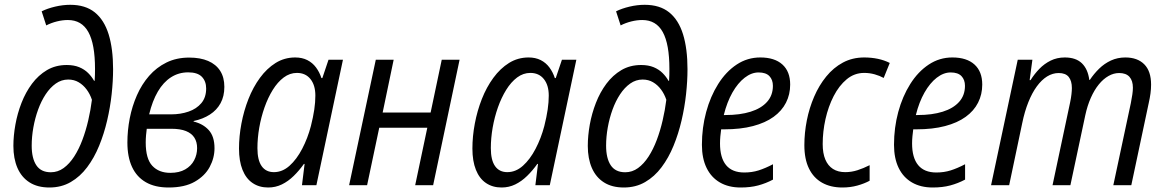

<svg xmlns="http://www.w3.org/2000/svg" viewBox="-20 -790 4972 819"><path d="M190.9 9.8Q140.1 9.8 106 -12Q71.8 -33.7 54.4 -73.7Q37.1 -113.8 37.1 -167.5Q37.1 -210.9 45.7 -258.5Q54.2 -306.2 71.8 -351.3Q89.4 -396.5 116.5 -432.9Q143.6 -469.2 180.4 -491Q217.3 -512.7 264.6 -512.7Q295.4 -512.7 317.9 -503.4Q340.3 -494.1 356 -478.5Q371.6 -462.9 381.3 -445.3H383.8Q384.8 -457.5 385 -471.4Q385.3 -485.4 385.3 -496.1Q385.3 -602.1 356.9 -653.3Q328.6 -704.6 269.5 -704.6Q246.6 -704.6 222.4 -698.5Q198.2 -692.4 177.2 -681.6L157.7 -741.7Q182.1 -753.9 215.1 -761.7Q248 -769.5 279.8 -769.5Q344.2 -769.5 384.3 -737.3Q424.3 -705.1 443.4 -643.6Q462.4 -582 462.4 -494.6Q462.4 -444.8 456.3 -388.7Q450.2 -332.5 437 -275.9Q423.8 -219.2 402.8 -168Q381.8 -116.7 351.8 -76.7Q321.8 -36.6 281.7 -13.4Q241.7 9.8 190.9 9.8ZM196.8 -55.2Q226.6 -55.2 251.5 -73.2Q276.4 -91.3 296.4 -122.3Q316.4 -153.3 331.3 -192.9Q346.2 -232.4 356.4 -276.6Q366.7 -320.8 372.1 -364.3Q363.8 -389.2 349.4 -408.4Q335 -427.7 315.4 -439.2Q295.9 -450.7 271 -450.7Q242.2 -450.7 218 -433.6Q193.8 -416.5 174.8 -387.7Q155.8 -358.9 142.6 -322.5Q129.4 -286.1 122.3 -246.3Q115.2 -206.5 115.2 -168.5Q115.2 -114.7 135 -85Q154.8 -55.2 196.8 -55.2Z M699.2 9.8Q641.1 9.8 602.1 -12.7Q563 -35.2 543.2 -77.9Q523.4 -120.6 523.4 -182.1Q523.4 -233.4 533.4 -285.2Q543.5 -336.9 564 -383.5Q584.5 -430.2 616 -466.3Q647.5 -502.4 690.2 -523.4Q732.9 -544.4 787.1 -544.4Q834.5 -544.4 867.9 -530Q901.4 -515.6 919.2 -487.8Q937 -460 937 -419.4Q937 -379.4 920.9 -349.9Q904.8 -320.3 875.2 -301.3Q845.7 -282.2 806.2 -273.9L805.7 -271.5Q845.7 -262.2 870.4 -235.1Q895 -208 895 -157.7Q895 -116.2 874.5 -77.9Q854 -39.6 810.8 -14.9Q767.6 9.8 699.2 9.8ZM706.5 -52.7Q744.6 -52.7 770 -67.4Q795.4 -82 808.1 -106.2Q820.8 -130.4 820.8 -158.2Q820.8 -184.6 809.1 -202.9Q797.4 -221.2 773.2 -231Q749 -240.7 710.9 -240.7H606Q604.5 -228.5 603 -213.4Q601.6 -198.2 601.6 -182.1Q601.6 -112.8 629.6 -82.8Q657.7 -52.7 706.5 -52.7ZM616.2 -302.2H709.5Q750.5 -302.2 784.4 -314Q818.4 -325.7 838.9 -350.1Q859.4 -374.5 859.4 -412.6Q859.4 -443.4 841.1 -462.4Q822.8 -481.4 782.7 -481.4Q742.2 -481.4 709.5 -460.4Q676.8 -439.5 653.3 -399.4Q629.9 -359.4 616.2 -302.2Z M1124 9.8Q1085.4 9.8 1057.4 -9.3Q1029.3 -28.3 1014.4 -65.7Q999.5 -103 999.5 -156.2Q999.5 -208.5 1009.8 -262.9Q1020 -317.4 1039.8 -367.7Q1059.6 -418 1088.9 -458Q1118.2 -498 1155.8 -521.5Q1193.4 -544.9 1239.3 -544.9Q1268.6 -544.9 1290.8 -533.7Q1313 -522.5 1327.9 -502.4Q1342.8 -482.4 1351.1 -457H1355L1381.3 -535.2H1442.9L1329.6 0H1268.1L1279.3 -90.8H1276.4Q1256.3 -62.5 1232.9 -39.6Q1209.5 -16.6 1182.4 -3.4Q1155.3 9.8 1124 9.8ZM1148.4 -55.7Q1184.6 -55.7 1215.1 -83Q1245.6 -110.4 1269 -155.3Q1292.5 -200.2 1306.2 -252.4Q1315.9 -291 1320.6 -322.8Q1325.2 -354.5 1325.2 -382.3Q1325.2 -426.8 1304.2 -452.9Q1283.2 -479 1246.6 -479Q1216.3 -479 1190.2 -459.5Q1164.1 -439.9 1143.6 -406.7Q1123 -373.5 1108.4 -332Q1093.8 -290.5 1085.9 -245.6Q1078.1 -200.7 1078.1 -158.2Q1078.1 -106.9 1096.2 -81.3Q1114.3 -55.7 1148.4 -55.7Z M1469.2 0 1583 -535.2H1659.2L1612.3 -310.1H1816.9L1864.3 -535.2H1940.4L1827.6 0H1751L1802.7 -245.1H1597.7L1545.9 0Z M2119.6 9.8Q2081.1 9.8 2053 -9.3Q2024.9 -28.3 2010 -65.7Q1995.1 -103 1995.1 -156.2Q1995.1 -208.5 2005.4 -262.9Q2015.6 -317.4 2035.4 -367.7Q2055.2 -418 2084.5 -458Q2113.8 -498 2151.4 -521.5Q2189 -544.9 2234.9 -544.9Q2264.2 -544.9 2286.4 -533.7Q2308.6 -522.5 2323.5 -502.4Q2338.4 -482.4 2346.7 -457H2350.6L2377 -535.2H2438.5L2325.2 0H2263.7L2274.9 -90.8H2272Q2252 -62.5 2228.5 -39.6Q2205.1 -16.6 2178 -3.4Q2150.9 9.8 2119.6 9.8ZM2144 -55.7Q2180.2 -55.7 2210.7 -83Q2241.2 -110.4 2264.6 -155.3Q2288.1 -200.2 2301.8 -252.4Q2311.5 -291 2316.2 -322.8Q2320.8 -354.5 2320.8 -382.3Q2320.8 -426.8 2299.8 -452.9Q2278.8 -479 2242.2 -479Q2211.9 -479 2185.8 -459.5Q2159.7 -439.9 2139.2 -406.7Q2118.7 -373.5 2104 -332Q2089.4 -290.5 2081.5 -245.6Q2073.7 -200.7 2073.7 -158.2Q2073.7 -106.9 2091.8 -81.3Q2109.9 -55.7 2144 -55.7Z M2641.1 9.8Q2590.3 9.8 2556.2 -12Q2522 -33.7 2504.6 -73.7Q2487.3 -113.8 2487.3 -167.5Q2487.3 -210.9 2495.8 -258.5Q2504.4 -306.2 2522 -351.3Q2539.6 -396.5 2566.7 -432.9Q2593.8 -469.2 2630.6 -491Q2667.5 -512.7 2714.8 -512.7Q2745.6 -512.7 2768.1 -503.4Q2790.5 -494.1 2806.2 -478.5Q2821.8 -462.9 2831.5 -445.3H2834Q2835 -457.5 2835.2 -471.4Q2835.4 -485.4 2835.4 -496.1Q2835.4 -602.1 2807.1 -653.3Q2778.8 -704.6 2719.7 -704.6Q2696.8 -704.6 2672.6 -698.5Q2648.4 -692.4 2627.4 -681.6L2607.9 -741.7Q2632.3 -753.9 2665.3 -761.7Q2698.2 -769.5 2730 -769.5Q2794.4 -769.5 2834.5 -737.3Q2874.5 -705.1 2893.6 -643.6Q2912.6 -582 2912.6 -494.6Q2912.6 -444.8 2906.5 -388.7Q2900.4 -332.5 2887.2 -275.9Q2874 -219.2 2853 -168Q2832 -116.7 2802 -76.7Q2772 -36.6 2731.9 -13.4Q2691.9 9.8 2641.1 9.8ZM2647 -55.2Q2676.8 -55.2 2701.7 -73.2Q2726.6 -91.3 2746.6 -122.3Q2766.6 -153.3 2781.5 -192.9Q2796.4 -232.4 2806.6 -276.6Q2816.9 -320.8 2822.3 -364.3Q2814 -389.2 2799.6 -408.4Q2785.2 -427.7 2765.6 -439.2Q2746.1 -450.7 2721.2 -450.7Q2692.4 -450.7 2668.2 -433.6Q2644 -416.5 2625 -387.7Q2606 -358.9 2592.8 -322.5Q2579.6 -286.1 2572.5 -246.3Q2565.4 -206.5 2565.4 -168.5Q2565.4 -114.7 2585.2 -85Q2605 -55.2 2647 -55.2Z M3139.2 9.8Q3087.9 9.8 3050.8 -11.7Q3013.7 -33.2 2993.9 -74Q2974.1 -114.7 2974.1 -172.4Q2974.1 -245.1 2992.2 -312Q3010.3 -378.9 3043.5 -431.6Q3076.7 -484.4 3122.3 -514.6Q3168 -544.9 3223.1 -544.9Q3284.2 -544.9 3317.4 -514.9Q3350.6 -484.9 3350.6 -429.2Q3350.6 -387.2 3332.8 -352.1Q3314.9 -316.9 3279.8 -291.5Q3244.6 -266.1 3191.9 -252.2Q3139.2 -238.3 3068.8 -238.3H3056.2Q3054.2 -224.1 3052.7 -208.5Q3051.3 -192.9 3051.3 -178.2Q3051.3 -117.2 3077.1 -85.7Q3103 -54.2 3154.8 -54.2Q3187.5 -54.2 3216.1 -63.2Q3244.6 -72.3 3277.3 -89.4V-23.9Q3247.1 -7.8 3214.1 1Q3181.2 9.8 3139.2 9.8ZM3067.4 -299.3H3074.7Q3136.7 -299.3 3181.9 -313.5Q3227.1 -327.6 3252 -355.5Q3276.9 -383.3 3276.9 -423.8Q3276.9 -449.7 3262 -465.3Q3247.1 -481 3215.8 -481Q3185.5 -481 3156.5 -458.5Q3127.4 -436 3104.2 -395.3Q3081.1 -354.5 3067.4 -299.3Z M3573.2 9.8Q3522.9 9.8 3486.6 -10.7Q3450.2 -31.2 3430.7 -71.3Q3411.1 -111.3 3411.1 -170.9Q3411.1 -223.1 3421.6 -276.4Q3432.1 -329.6 3452.9 -377.7Q3473.6 -425.8 3504.4 -463.6Q3535.2 -501.5 3575.7 -523.2Q3616.2 -544.9 3666.5 -544.9Q3696.8 -544.9 3724.6 -539.1Q3752.4 -533.2 3775.4 -521.5L3749.5 -457.5Q3732.9 -466.8 3711.2 -472.9Q3689.5 -479 3666.5 -479Q3624.5 -479 3591.8 -451.9Q3559.1 -424.8 3536.1 -380.1Q3513.2 -335.4 3501.2 -282Q3489.3 -228.5 3489.3 -175.3Q3489.3 -136.2 3500.5 -109.6Q3511.7 -83 3533.2 -69.3Q3554.7 -55.7 3585.4 -55.7Q3612.3 -55.7 3637.9 -64Q3663.6 -72.3 3689.5 -85.4V-19Q3667 -6.8 3637.2 1.5Q3607.4 9.8 3573.2 9.8Z M3958.5 9.8Q3907.2 9.8 3870.1 -11.7Q3833 -33.2 3813.2 -74Q3793.5 -114.7 3793.5 -172.4Q3793.5 -245.1 3811.5 -312Q3829.6 -378.9 3862.8 -431.6Q3896 -484.4 3941.7 -514.6Q3987.3 -544.9 4042.5 -544.9Q4103.5 -544.9 4136.7 -514.9Q4169.9 -484.9 4169.9 -429.2Q4169.9 -387.2 4152.1 -352.1Q4134.3 -316.9 4099.1 -291.5Q4064 -266.1 4011.2 -252.2Q3958.5 -238.3 3888.2 -238.3H3875.5Q3873.5 -224.1 3872.1 -208.5Q3870.6 -192.9 3870.6 -178.2Q3870.6 -117.2 3896.5 -85.7Q3922.4 -54.2 3974.1 -54.2Q4006.8 -54.2 4035.4 -63.2Q4064 -72.3 4096.7 -89.4V-23.9Q4066.4 -7.8 4033.4 1Q4000.5 9.8 3958.5 9.8ZM3886.7 -299.3H3894Q3956.1 -299.3 4001.2 -313.5Q4046.4 -327.6 4071.3 -355.5Q4096.2 -383.3 4096.2 -423.8Q4096.2 -449.7 4081.3 -465.3Q4066.4 -481 4035.2 -481Q4004.9 -481 3975.8 -458.5Q3946.8 -436 3923.6 -395.3Q3900.4 -354.5 3886.7 -299.3Z M4207.5 0 4321.3 -535.2H4383.8L4372.1 -448.2H4376Q4392.1 -474.1 4413.3 -496.1Q4434.6 -518.1 4461.7 -531.5Q4488.8 -544.9 4522 -544.9Q4569.3 -544.9 4595 -520Q4620.6 -495.1 4626.5 -449.2H4628.9Q4646 -475.1 4668.5 -497.1Q4690.9 -519 4719 -532Q4747.1 -544.9 4780.3 -544.9Q4832 -544.9 4861.1 -515.6Q4890.1 -486.3 4890.1 -429.2Q4890.1 -410.6 4887.5 -391.1Q4884.8 -371.6 4880.4 -352.1L4805.7 0H4729L4803.7 -350.1Q4807.6 -370.1 4810.1 -386.7Q4812.5 -403.3 4812.5 -416Q4812.5 -445.8 4797.9 -462.2Q4783.2 -478.5 4753.9 -478.5Q4730.5 -478.5 4708.3 -465.8Q4686 -453.1 4667 -429.7Q4647.9 -406.2 4633.1 -372.8Q4618.2 -339.4 4609.4 -298.3L4545.9 0H4469.7L4544.9 -354Q4548.8 -373 4550.5 -388.4Q4552.2 -403.8 4552.2 -414.6Q4552.2 -444.8 4538.8 -461.7Q4525.4 -478.5 4496.1 -478.5Q4470.2 -478.5 4446.5 -463.9Q4422.9 -449.2 4402.6 -421.4Q4382.3 -393.6 4366.5 -354Q4350.6 -314.5 4340.3 -264.2L4284.7 0Z"/></svg>

Font: Open Sans SemiCondensed
Style: Italic
Weight: 400
Width: 4
Italic angle: -12°
Designer: Monotype Design Team
Foundry: Monotype Imaging Inc.
Version: Version 3.000